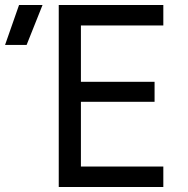

<svg xmlns="http://www.w3.org/2000/svg" viewBox="-135 -750 754 770"><path d="M-114.7 -569.8 -58.6 -730H35.6L-28.3 -569.8ZM100.6 0V-730H520V-647.9H189.5V-421.9H484.9V-341.8H189.5V-82H520V0Z"/></svg>

Font: UDEV Gothic 35
Style: Regular
Weight: 400
Version: v2.1.0; ttfautohint (v1.8.4.7-5d5b-dirty) -l 6 -r 45 -G 200 